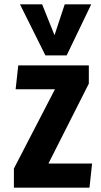

<svg xmlns="http://www.w3.org/2000/svg" viewBox="-20 -864 465 884"><path d="M44 0V-88L233 -453H52L64 -563H389V-479L203 -111H404L392 0ZM189 -609 72 -844H174L231 -702L278 -844H400L287 -609Z"/></svg>

Font: Francois One
Style: Regular
Weight: 400
Designer: Vernon Adams
Foundry: Vernon Adams
Version: Version 2.000